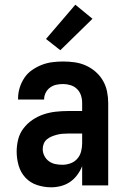

<svg xmlns="http://www.w3.org/2000/svg" viewBox="-20 -790 540 818"><path d="M198 8Q168 8 138.5 -1.5Q109 -11 88.5 -33Q68 -55 59.5 -84.5Q51 -114 51 -144Q51 -171 57.5 -196.5Q64 -222 80 -243Q96 -264 118 -279Q140 -294 165 -302.5Q190 -311 216.5 -314Q243 -317 269 -317H330V-351Q330 -368 325 -383.5Q320 -399 308.5 -410.5Q297 -422 281 -427Q265 -432 249 -432Q234 -432 220 -429Q206 -426 194 -417.5Q182 -409 175 -395.5Q168 -382 168 -368V-366H57V-371Q57 -394 64 -416.5Q71 -439 84 -458.5Q97 -478 116.5 -491.5Q136 -505 157.5 -513.5Q179 -522 202.5 -525Q226 -528 249 -528Q274 -528 298.5 -524.5Q323 -521 345.5 -511Q368 -501 387 -484.5Q406 -468 418.5 -446.5Q431 -425 436 -400.5Q441 -376 441 -351V0H330V-82Q322 -62 309 -44.5Q296 -27 278.5 -15Q261 -3 240 2.5Q219 8 198 8ZM246 -88Q263 -88 280 -94Q297 -100 309 -113.5Q321 -127 325.5 -144.5Q330 -162 330 -180V-221H269Q257 -221 245.5 -220Q234 -219 222.5 -216Q211 -213 200 -208.5Q189 -204 180 -196.5Q171 -189 166.5 -178Q162 -167 162 -155Q162 -140 169 -126Q176 -112 188.5 -103Q201 -94 216 -91Q231 -88 246 -88ZM237 -576 176 -624 301 -770 374 -710Z"/></svg>

Font: Iosevka
Style: Bold
Weight: 700
Monospace: yes
Designer: Belleve Invis
Foundry: Belleve Invis
Version: Version 32.5.0; ttfautohint (v1.8.4)